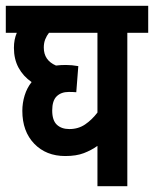

<svg xmlns="http://www.w3.org/2000/svg" viewBox="-20 -642 531 662"><path d="M491 -529H419V0H316V-139Q295 -124 269 -114Q243 -104 205 -104Q139 -104 98 -146.5Q57 -189 57 -260Q57 -287 65 -313Q73 -339 89 -359Q60 -379 44 -408.5Q28 -438 28 -477Q28 -506 38 -529H0V-622H491ZM160 -261Q160 -227 176 -212Q192 -197 219 -197Q250 -197 273.5 -213Q297 -229 316 -254V-529H149Q141 -519 136 -506.5Q131 -494 131 -478Q131 -434 173 -416Q189 -418 207 -418Q228 -418 250 -414L243 -324Q232 -325 217 -325Q191 -325 175.5 -310Q160 -295 160 -261Z"/></svg>

Font: Noto Sans ExtraCondensed SemiBold
Style: Regular
Weight: 600
Width: 2
Designer: Monotype Design Team
Foundry: Monotype Imaging Inc.
Version: Version 2.013; ttfautohint (v1.8.4.7-5d5b)